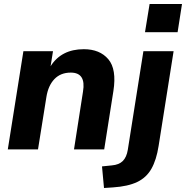

<svg xmlns="http://www.w3.org/2000/svg" viewBox="-20 -747 930 960"><path d="M19 0 97 -491H245L233 -416Q287 -501 399 -501Q479 -501 521.5 -451Q564 -401 547 -292L501 0H350L395 -289Q411 -384 334 -384Q283 -384 252 -351.5Q221 -319 212 -262L170 0ZM705 -586 728 -727H890L868 -586ZM500 193 490 85 539 80Q575 77 594 58Q613 39 619 2L697 -491H848L773 -17Q762 53 737 97Q712 141 666 163Q620 185 545 190Z"/></svg>

Font: Nunito Sans ExtraBold
Style: Italic
Weight: 800
Italic angle: -9°
Designer: Vernon Adams
Foundry: Vernon Adams
Version: Version 3.006; ttfautohint (v1.8.3)